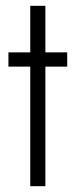

<svg xmlns="http://www.w3.org/2000/svg" viewBox="-20 -640 260 660"><path d="M9 -460V-411H84V0H136V-411H211V-460H136V-620H84V-460Z"/></svg>

Font: Jost Light
Style: Regular
Weight: 300
Version: Version 3.710